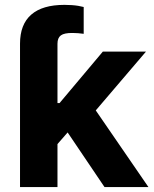

<svg xmlns="http://www.w3.org/2000/svg" viewBox="-20 -754 621 774"><path d="M197.5 -157 196.7 -338.5H220.1L394.5 -545.9H568.4L333.8 -271.1H297.3ZM60.7 0V-545.9H211.7V0ZM401.2 0 241 -237.3 341.6 -344.5 578.3 0ZM60.7 -545.9V-577.7Q60.7 -655.5 105.8 -694.9Q150.9 -734.4 239.8 -734.4Q255.2 -734.4 268.9 -733.4Q282.7 -732.5 295 -730.5Q307.3 -728.5 317.4 -725.8V-617.7Q305.9 -619.2 294.7 -620.2Q283.6 -621.1 272.8 -621.1Q239.2 -621.5 225.4 -611.4Q211.7 -601.3 211.7 -577.7V-545.9Z"/></svg>

Font: Inter V
Style: 
Weight: 400
Designer: Rasmus Andersson
Foundry: rsms
Version: Version 4.000;git-a3f224843